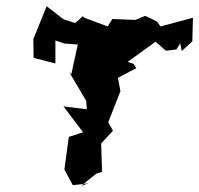

<svg xmlns="http://www.w3.org/2000/svg" viewBox="-20 -579 640 617"><path d="M564 -415 598 -446 600 -522 496 -494 484 -510 447 -528 415 -515 341 -518 326 -494 251 -522 246 -527 222 -505 184 -517 130 -559 87 -453 88 -393 158 -375V-449L187 -439L230 -436L209 -340L202 -348L257 -255L259 -228L184 -237L247 -154L201 -139L191 -64L187 -34L214 16L265 10L241 18L288 -20L308 -27L305 -118L343 -159L325 -191L323 -174L367 -286L359 -329L418 -360L409 -374L390 -380L480 -445L513 -416L547 -420L559 -440Z"/></svg>

Font: Asimov Aggro
Style: It
Weight: 500
Designer: Google
Version: Version 2.000980; 2014